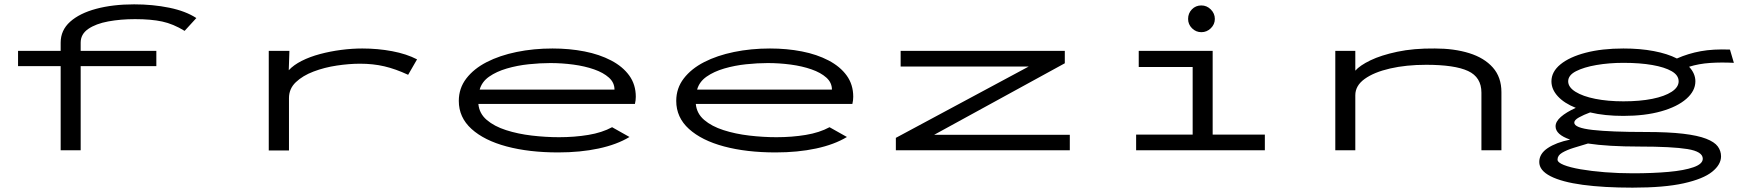

<svg xmlns="http://www.w3.org/2000/svg" viewBox="-20 -691 8040 883"><path d="M259 0V-387H63V-457H259V-495Q259 -552 302.5 -591Q346 -630 422.5 -650.5Q499 -671 597 -671Q683 -671 758.5 -655.5Q834 -640 883 -608L829 -549Q777 -581 726 -592Q675 -603 601 -603Q535 -603 478 -592.5Q421 -582 386 -558Q351 -534 351 -495V-457H699V-387H351V0Z M1216 1V-457H1311L1308 -368Q1330 -392 1367.5 -411Q1405 -430 1452 -442.5Q1499 -455 1549 -461.5Q1599 -468 1646 -468Q1718 -468 1784 -455.5Q1850 -443 1898 -418L1857 -347Q1799 -374 1747.5 -386Q1696 -398 1636 -398Q1586 -398 1529 -389.5Q1472 -381 1422 -362Q1372 -343 1340.5 -313Q1309 -283 1309 -240V1Z M2547 10Q2413 10 2310 -17.5Q2207 -45 2148.5 -98Q2090 -151 2090 -227Q2090 -285 2124.5 -330Q2159 -375 2218.5 -405.5Q2278 -436 2356 -452Q2434 -468 2521 -468Q2599 -468 2668 -454.5Q2737 -441 2790.5 -413Q2844 -385 2874 -343.5Q2904 -302 2904 -246Q2904 -238 2903 -229.5Q2902 -221 2900 -213H2180Q2184 -169 2218.5 -139.5Q2253 -110 2307.5 -92.5Q2362 -75 2426 -67.5Q2490 -60 2551 -60Q2622 -60 2685.5 -70.5Q2749 -81 2795 -106L2875 -61Q2817 -26 2733 -8Q2649 10 2547 10ZM2186 -279H2806Q2806 -311 2780.5 -334Q2755 -357 2712 -372Q2669 -387 2616.5 -394Q2564 -401 2511 -401Q2464 -401 2411.5 -395.5Q2359 -390 2311 -376Q2263 -362 2229.5 -338.5Q2196 -315 2186 -279Z M3547 10Q3413 10 3310 -17.5Q3207 -45 3148.5 -98Q3090 -151 3090 -227Q3090 -285 3124.5 -330Q3159 -375 3218.5 -405.5Q3278 -436 3356 -452Q3434 -468 3521 -468Q3599 -468 3668 -454.5Q3737 -441 3790.5 -413Q3844 -385 3874 -343.5Q3904 -302 3904 -246Q3904 -238 3903 -229.5Q3902 -221 3900 -213H3180Q3184 -169 3218.5 -139.5Q3253 -110 3307.5 -92.5Q3362 -75 3426 -67.5Q3490 -60 3551 -60Q3622 -60 3685.5 -70.5Q3749 -81 3795 -106L3875 -61Q3817 -26 3733 -8Q3649 10 3547 10ZM3186 -279H3806Q3806 -311 3780.5 -334Q3755 -357 3712 -372Q3669 -387 3616.5 -394Q3564 -401 3511 -401Q3464 -401 3411.5 -395.5Q3359 -390 3311 -376Q3263 -362 3229.5 -338.5Q3196 -315 3186 -279Z M4100 0V-57L4711 -385H4122V-457H4877V-400L4276 -71H4900V0Z M5205 0V-72H5465V-383H5217V-457H5557V-72H5797V0ZM5505 -543Q5480 -543 5462 -561Q5444 -579 5444 -604Q5444 -630 5461.5 -648Q5479 -666 5505 -666Q5530 -666 5548.5 -647.5Q5567 -629 5567 -604Q5567 -579 5548.5 -561Q5530 -543 5505 -543Z M6121 0V-457H6213V-366Q6234 -390 6282.5 -413.5Q6331 -437 6406 -453Q6481 -469 6579 -468Q6668 -468 6737 -446.5Q6806 -425 6845.5 -380.5Q6885 -336 6885 -267V0H6793V-265Q6793 -336 6731.5 -364.5Q6670 -393 6539 -393Q6447 -393 6373 -376Q6299 -359 6256 -328Q6213 -297 6213 -253V0Z M7446 -158Q7403 -158 7364.5 -162Q7326 -166 7293 -174Q7263 -163 7241.5 -151Q7220 -139 7220 -127Q7220 -103 7304 -93.5Q7388 -84 7548 -84Q7653 -84 7720.5 -76Q7788 -68 7826.5 -53Q7865 -38 7880 -17.5Q7895 3 7895 28Q7895 66 7854 99Q7813 132 7723.5 152Q7634 172 7488 172Q7355 172 7259 159Q7163 146 7111 119.5Q7059 93 7059 54Q7059 16 7098 -10Q7137 -36 7201 -49Q7134 -72 7134 -110Q7134 -132 7158.5 -153.5Q7183 -175 7227 -195Q7174 -216 7144.5 -248Q7115 -280 7115 -317Q7115 -361 7156.5 -395Q7198 -429 7272.5 -448.5Q7347 -468 7446 -468Q7523 -468 7586 -456Q7649 -444 7692 -422Q7744 -445 7801.5 -455.5Q7859 -466 7936 -463L7954 -402Q7896 -405 7844.5 -401.5Q7793 -398 7748 -384Q7777 -353 7777 -317Q7777 -273 7735.5 -236.5Q7694 -200 7619.5 -179Q7545 -158 7446 -158ZM7446 -225Q7522 -225 7579 -236.5Q7636 -248 7668 -269Q7700 -290 7700 -317Q7700 -345 7668 -363.5Q7636 -382 7579 -392Q7522 -402 7446 -402Q7380 -402 7322 -392Q7264 -382 7228 -363.5Q7192 -345 7192 -317Q7192 -290 7225.5 -269Q7259 -248 7316.5 -236.5Q7374 -225 7446 -225ZM7143 43Q7143 56 7171.5 67.5Q7200 79 7249 87.5Q7298 96 7360.5 101Q7423 106 7490 106Q7581 106 7653.5 99.5Q7726 93 7768.5 78Q7811 63 7811 39Q7811 6 7740.5 -5.5Q7670 -17 7518 -17Q7448 -17 7388.5 -20.5Q7329 -24 7283 -31Q7249 -21 7217 -11Q7185 -1 7164 11.5Q7143 24 7143 43Z"/></svg>

Font: Inconsolata UltraExpanded Thin
Style: Regular
Weight: 100
Width: 9
Monospace: yes
Designer: Raph Levien, Cyreal, Brenton Simpson
Foundry: Raph Levien, Cyreal, Google
Version: Version 3.100; ttfautohint (v1.8.4.7-5d5b)